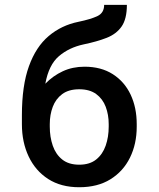

<svg xmlns="http://www.w3.org/2000/svg" viewBox="-20 -780 669 810"><path d="M336.6 -498.6Q406.6 -498.6 456 -467Q505.3 -435.4 531.1 -380.7Q556.8 -326 556.8 -256.4V-245.7Q556.8 -172.9 528.4 -115.1Q500 -57.2 445.8 -23.6Q391.7 9.9 314.3 9.9Q237.2 9.9 183.2 -24.9Q129.3 -59.7 100.9 -119.9Q72.4 -180 72.4 -255.7V-266.3Q72.4 -267.4 72.4 -267.8V-294Q72.4 -418.7 102.1 -500.7Q131.7 -582.7 185.4 -628Q239 -673.3 310.4 -687.9Q363.6 -698.9 391.5 -712.4Q419.4 -725.9 419.4 -759.6H515.3Q515.3 -700.3 493.1 -668.3Q470.9 -636.4 430 -620.4Q389.2 -604.4 332.7 -592.7Q271.3 -579.5 228.5 -543Q185.7 -506.4 171.2 -426.8Q203.5 -460.2 244.9 -479.4Q286.2 -498.6 336.6 -498.6ZM314.3 -403.4Q270.2 -403.4 242.7 -383.2Q215.2 -362.9 202.6 -329.4Q190 -295.8 190 -256.4V-245.7Q190 -202.1 202.6 -165.5Q215.2 -128.9 242.5 -107.1Q269.9 -85.2 314.3 -85.2Q358.3 -85.2 385.7 -107.1Q413 -128.9 425.8 -165.5Q438.6 -202.1 438.6 -245.7V-256.4Q438.6 -295.8 426 -329.4Q413.4 -362.9 385.8 -383.2Q358.3 -403.4 314.3 -403.4Z"/></svg>

Font: Interface Medium
Style: Regular
Weight: 500
Designer: Rasmus Andersson
Foundry: rsms
Version: Version 1.8